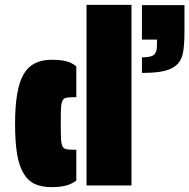

<svg xmlns="http://www.w3.org/2000/svg" viewBox="-20 -763 779 790"><path d="M336 -743H521V0H336ZM78 -48Q59 -78 50.5 -128Q42 -178 42 -253Q42 -400 78 -459Q112 -517 192 -517Q228 -517 251 -511.5Q274 -506 294 -490V-363H283Q261 -363 251.5 -360.5Q242 -358 237 -349Q232 -338 231 -317Q230 -302 230 -255Q230 -208 231 -193Q232 -172 237 -161.5Q242 -151 253 -149Q267 -147 283 -147H294V-20Q274 -5 249.5 1Q225 7 192 7Q152 7 123.5 -6Q95 -19 78 -48ZM564 -527Q585 -527 597 -530Q609 -533 616 -540Q622 -547 624 -557Q626 -567 626 -587V-600H564V-742H739V-635Q739 -580 733.5 -549Q728 -518 711 -500Q692 -480 658 -471.5Q624 -463 564 -463Z"/></svg>

Font: Saira Stencil
Style: Regular
Weight: 400
Designer: Hector Gatti with collaboration of the Omnibus-Type team
Foundry: Omnibus-Type
Version: Version 1.003